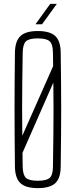

<svg xmlns="http://www.w3.org/2000/svg" viewBox="-20 -965 390 990"><path d="M175 5Q113 5 85.5 -20.5Q58 -46 57 -105Q56 -191.5 55.5 -263.8Q55 -336 55 -403.2Q55 -470.5 55.5 -541Q56 -611.5 57 -694Q58 -753.5 85.5 -779.2Q113 -805 175 -805Q237.5 -805 265 -779.2Q292.5 -753.5 293 -694Q294 -611.5 294.8 -541Q295.5 -470.5 295.5 -403.2Q295.5 -336 294.8 -263.8Q294 -191.5 293 -105Q292.5 -46 265 -20.5Q237.5 5 175 5ZM175 -33Q220 -33 236.2 -47.8Q252.5 -62.5 253 -105Q254.5 -195.5 255.2 -266Q256 -336.5 256 -401.2Q256 -466 255 -539L96 -177Q96 -160 96.5 -142Q97 -124 97 -105Q98 -62.5 114 -47.8Q130 -33 175 -33ZM95 -265 254 -624Q254 -640.5 253.5 -658Q253 -675.5 253 -694Q252.5 -737 236.2 -752Q220 -767 175 -767Q130 -767 114 -752Q98 -737 97 -694Q95.5 -606 94.8 -536.8Q94 -467.5 94 -403Q94 -338.5 95 -265ZM163 -840 239 -945H273L197 -840Z"/></svg>

Font: Big Shoulders Text SC Thin
Style: Regular
Weight: 100
Designer: Patric King
Foundry: XO Type Co
Version: Version 2.002